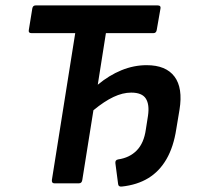

<svg xmlns="http://www.w3.org/2000/svg" viewBox="-20 -675 727 707"><path d="M428 12Q416 13 415 3L405 -73Q403 -86 415 -88Q457 -94 483.5 -121Q510 -148 517 -198L525 -249Q531 -290 517 -312Q503 -334 463 -334Q432 -334 398 -318Q364 -302 324 -269L283 -12Q281 0 271 0H180Q170 0 171 -12L257 -553H96Q84 -553 86 -564L99 -644Q101 -655 111 -655H561Q573 -655 571 -644L557 -564Q555 -553 545 -553H370L340 -363Q382 -398 427.5 -416.5Q473 -435 520 -435Q591 -435 622.5 -393Q654 -351 641 -271L629 -199Q619 -134 593 -89Q567 -44 526 -19Q485 6 428 12Z"/></svg>

Font: Sofia Sans Semi Condensed
Style: Bold Italic
Weight: 700
Italic angle: -9°
Version: Version 4.100